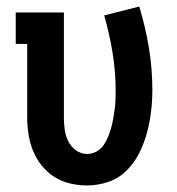

<svg xmlns="http://www.w3.org/2000/svg" viewBox="-20 -558 540 586"><path d="M246 8Q220 8 194 2Q168 -4 146 -18Q124 -32 107.5 -52.5Q91 -73 81 -97.5Q71 -122 67 -148Q63 -174 63 -200V-424H28V-520H175V-200Q175 -181 177.5 -162.5Q180 -144 188 -127.5Q196 -111 211.5 -99.5Q227 -88 246 -88Q260 -88 273.5 -95Q287 -102 295.5 -114Q304 -126 309.5 -139.5Q315 -153 319 -167Q323 -181 325.5 -195.5Q328 -210 330 -224.5Q332 -239 332.5 -253.5Q333 -268 333 -282Q333 -340 323.5 -397.5Q314 -455 298 -511L405 -538Q424 -476 434.5 -412Q445 -348 445 -284Q445 -250 441 -217Q437 -184 428.5 -152.5Q420 -121 405 -91Q390 -61 366.5 -37.5Q343 -14 311 -3Q279 8 246 8Z"/></svg>

Font: Iosevka Curly Slab
Style: Bold
Weight: 700
Monospace: yes
Designer: Belleve Invis
Foundry: Belleve Invis
Version: Version 22.1.2; ttfautohint (v1.8.4)